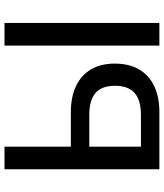

<svg xmlns="http://www.w3.org/2000/svg" viewBox="44 -790 745 874"><g transform="rotate(-90 417.0 -352.5)"><path d="M84 0V-705H187V-403H344Q413 -403 462.5 -379.5Q512 -356 538.5 -311.5Q565 -267 565 -203Q565 -138 538.5 -92.5Q512 -47 462.5 -23.5Q413 0 344 0ZM187 -84H332Q399 -84 431.5 -113Q464 -142 464 -202Q464 -262 431.5 -290.5Q399 -319 333 -319H187ZM647 0V-705H750V0Z"/></g></svg>

Font: Nunito Sans 10pt SemiCondensed SemiBold
Style: Regular
Weight: 600
Width: 4
Designer: Vernon Adams
Foundry: Vernon Adams
Version: Version 3.101;gftools[0.9.27]